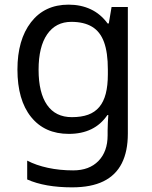

<svg xmlns="http://www.w3.org/2000/svg" viewBox="-20 -566 655 826"><path d="M275 -546Q328 -546 370.5 -526Q413 -506 443 -465H448L460 -536H530V9Q530 85 504 136.5Q478 188 425 214Q372 240 290 240Q232 240 183.5 231.5Q135 223 97 206V125Q135 145 186 156Q237 167 295 167Q364 167 403.5 126.5Q443 86 443 16V-5Q443 -17 444 -39.5Q445 -62 446 -71H442Q414 -30 372.5 -10Q331 10 276 10Q172 10 113.5 -63Q55 -136 55 -267Q55 -395 113.5 -470.5Q172 -546 275 -546ZM287 -472Q220 -472 183 -418.5Q146 -365 146 -266Q146 -167 182.5 -114.5Q219 -62 289 -62Q330 -62 359 -72.5Q388 -83 407 -105.5Q426 -128 435 -163Q444 -198 444 -246V-267Q444 -340 427.5 -385Q411 -430 376 -451Q341 -472 287 -472Z"/></svg>

Font: Noto Sans Meetei Mayek
Style: Regular
Weight: 400
Designer: Monotype Design Team and Neelakash Kshetrimayum
Foundry: Monotype Imaging Inc.
Version: Version 2.002